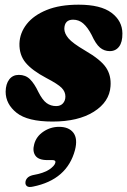

<svg xmlns="http://www.w3.org/2000/svg" viewBox="-20 -494 530 800"><path d="M214 -52Q232 -52 242.2 -63.2Q252.5 -74.5 252.5 -92Q252.5 -112 236.8 -128Q221 -144 173 -169Q113.5 -200.5 86.8 -232.8Q60 -265 61 -312.5Q62.5 -357 91.5 -393.8Q120.5 -430.5 174.8 -452.5Q229 -474.5 307.5 -474.5Q399.5 -474.5 444.5 -440.8Q489.5 -407 490 -355Q490.5 -318.5 476.2 -299.8Q462 -281 437.5 -281Q414 -281 396.5 -295.8Q379 -310.5 361.5 -349Q345 -380.5 326.8 -396.2Q308.5 -412 284.5 -412Q248.5 -412 248 -373.5Q248.5 -354 265.5 -334Q282.5 -314 333.5 -284Q400 -245.5 422 -212.2Q444 -179 440.5 -134.5Q436 -69.5 371 -28.5Q306 12.5 199 12.5Q95 12.5 49.2 -24Q3.5 -60.5 3.5 -112Q4 -144 18.5 -163Q33 -182 58.5 -182Q86.5 -182 105 -163.8Q123.5 -145.5 140 -110.5Q157 -77 174.2 -64.5Q191.5 -52 214 -52ZM177 173Q140.5 173 127.5 154.5Q114.5 136 122.5 107Q131 74.5 160.8 54.5Q190.5 34.5 226 34.5Q267 34.5 285.8 59.2Q304.5 84 292.5 131Q259.5 255 117.5 283.5Q100 287.5 92.5 281.8Q85 276 86 265.5Q86.5 256 93.5 248Q100.5 240 115.5 236Q163 227.5 185 212.5Q207 197.5 210.5 184.5Q213.5 173 198.5 173Z"/></svg>

Font: Fraunces 72pt S050 Black
Style: Italic
Weight: 900
Italic angle: -16°
Version: Version 1.000; ttfautohint (v1.8.3)